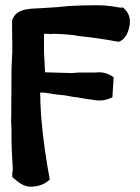

<svg xmlns="http://www.w3.org/2000/svg" viewBox="-20 -717 536 733"><path d="M23 -280C21 -257 25 -215 24 -215C23 -172 26 -117 29 -68C29 -67 27 -62 27 -57V-41C45 -27 69 1 109 -5C138 -8 156 -18 170 -32C157 -99 143 -195 137 -273L134 -330V-347C134 -354 133 -357 133 -363C150 -366 180 -357 206 -355C235 -354 243 -348 277 -345L312 -339C317 -338 321 -337 329 -337C355 -331 380 -332 403 -343L409 -345L414 -422C400 -432 382 -441 358 -441L339 -440H282L254 -438L152 -441L148 -519V-588C155 -589 163 -587 175 -587L187 -588C214 -587 257 -585 284 -579H285C326 -575 388 -566 429 -558H435L436 -559C449 -563 458 -575 465 -588C480 -621 483 -660 452 -686L449 -689C447 -689 443 -686 441 -688H439C411 -692 387 -697 352 -697C314 -697 274 -696 241 -694C214 -691 182 -688 156 -687H155C107 -682 42 -692 26 -638V-637L27 -521L24 -456Z"/></svg>

Font: Vapor
Style: Bd
Weight: 700
Foundry: Cannot Into Space Fonts
Version: Version 0.179